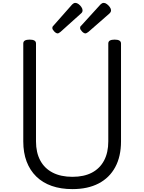

<svg xmlns="http://www.w3.org/2000/svg" viewBox="-20 -1289 998 1328"><path d="M481 19Q401 19 338 -3Q275 -25 231 -68Q187 -111 164 -172Q141 -233 141 -311V-988Q141 -1002 152 -1008.5Q163 -1015 185 -1015Q207 -1015 218 -1008.5Q229 -1002 229 -988V-311Q229 -234 258.5 -179Q288 -124 344.5 -95Q401 -66 481 -66Q561 -66 616 -95Q671 -124 700 -179Q729 -234 729 -311V-988Q729 -1002 740 -1008.5Q751 -1015 773 -1015Q817 -1015 817 -988V-311Q817 -207 777 -133Q737 -59 662 -20Q587 19 481 19ZM379 -1058Q368 -1058 355 -1071.5Q342 -1085 342 -1095Q342 -1099 343 -1102.5Q344 -1106 351 -1113L479 -1258Q484 -1263 489.5 -1266Q495 -1269 501 -1269Q512 -1269 523.5 -1260.5Q535 -1252 543 -1240Q551 -1228 551 -1218Q551 -1211 548.5 -1205.5Q546 -1200 536 -1192L398 -1068Q392 -1064 387.5 -1061Q383 -1058 379 -1058ZM571 -1058Q560 -1058 547 -1071.5Q534 -1085 534 -1095Q534 -1099 535 -1103Q536 -1107 543 -1113L675 -1258Q680 -1263 685.5 -1266Q691 -1269 698 -1269Q708 -1269 719.5 -1260.5Q731 -1252 739.5 -1240Q748 -1228 748 -1218Q748 -1211 745 -1205.5Q742 -1200 733 -1192L591 -1068Q585 -1064 580 -1061Q575 -1058 571 -1058Z"/></svg>

Font: Playwrite ES Deco
Style: Regular
Weight: 400
Designer: Veronika Burian, José Scaglione
Foundry: TypeTogether
Version: Version 1.002